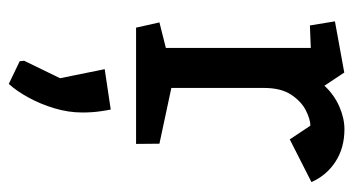

<svg xmlns="http://www.w3.org/2000/svg" viewBox="-208 -318 823 448"><g transform="rotate(90 204.0 -94.5)"><path d="M45 0 32.8 -54.5 92.3 -69.5V-407.7L39.9 -405.6L30.3 -464L149.8 -485.8L180.5 -439.5Q201.4 -462.1 229 -474.2Q256.5 -486.2 282 -486.2Q326 -486.2 358.2 -465Q390.3 -443.8 405.3 -409.2L305.7 -358.6L273.8 -406.7Q259 -406.7 238.2 -396.2Q217.4 -385.8 201.5 -362Q185.7 -338.3 185.7 -298.4V-82.3L315.8 -54.5L316.3 0ZM123.3 271.5 122.3 261.1 163 177.4 141.9 73.2 236.1 59.1Q237.6 65.6 240.3 84.2Q243 102.9 243 125.5Q243 157.8 233.2 190.5Q223.4 223.1 208.1 251Q192.8 278.9 176.3 297Z"/></g></svg>

Font: Kreon Light
Style: Regular
Weight: 300
Designer: Julia Petretta
Foundry: Julia Petretta and Eli Heuer
Version: Version 2.002